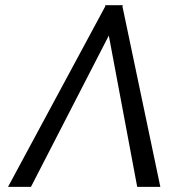

<svg xmlns="http://www.w3.org/2000/svg" viewBox="-20 -732 748 752"><path d="M517.4 0 406.2 -592.7 101.2 0H11.4L392.4 -707.4L392 -711.6H461.3L459.5 -707.4L608 0Z"/></svg>

Font: Inter UI Light
Style: Italic
Weight: 300
Italic angle: 9.39999°
Designer: Rasmus Andersson
Foundry: rsms
Version: 3.2;8d6f07862